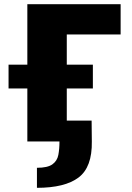

<svg xmlns="http://www.w3.org/2000/svg" viewBox="-20 -678 633 920"><path d="M111 0V-658H300V0ZM157 222V126Q208 126 231 109.5Q254 93 259.5 64.5Q265 36 265 0H215V-100H419L420 0Q422 123 356.5 172.5Q291 222 157 222ZM21 -254V-368H425V-254ZM207 -513V-658H558V-513Z"/></svg>

Font: Ysabeau Office Black
Style: Regular
Weight: 900
Designer: Christian Thalmann (Catharsis Fonts)
Version: Version 2.001;gftools[0.9.30]; featfreeze: tnum,lnum,ss02